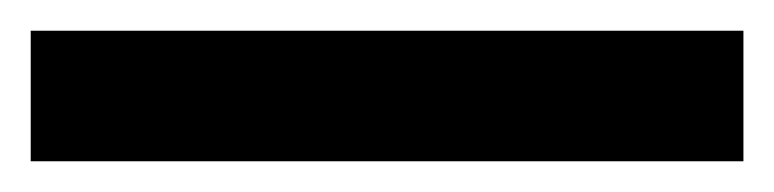

<svg xmlns="http://www.w3.org/2000/svg" viewBox="-23 -865 504 125"><path d="M461 -760V-845H-3V-760Z"/></svg>

Font: Noto Sans Georgian ExtraCondensed SemiBold
Style: Regular
Weight: 600
Width: 2
Designer: Monotype Design Team, Akaki Razmadze
Foundry: Google LLC
Version: Version 2.005